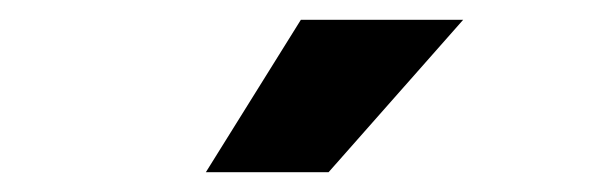

<svg xmlns="http://www.w3.org/2000/svg" viewBox="-20 -748 600 194"><path d="M312 -574H188L284 -728H448Z"/></svg>

Font: Kilde Sans Black
Style: Regular
Weight: 900
Italic angle: -3°
Designer: Paul D. Hunt
Foundry: Adobe Systems Incorporated
Version: Version 1.050;PS Version 1.000;hotconv 1.0.70;makeotf.lib2.5